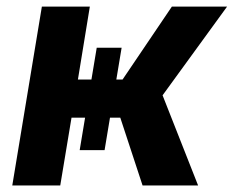

<svg xmlns="http://www.w3.org/2000/svg" viewBox="-20 -566 713 586"><path d="M17.5 0 107.8 -545.9H254.2L217.8 -323.3H354.1L504.6 -545.9H673.1L476.2 -275.1L584.6 0H415.1L347.1 -206.9H198.3L163.9 0ZM275.2 -420.3H351.2L299.2 -107.8H223.2Z"/></svg>

Font: Inter Variable
Style: Italic
Weight: 400
Italic angle: -9.39999°
Designer: Rasmus Andersson
Foundry: rsms
Version: Version 4.001;git-9221beed3